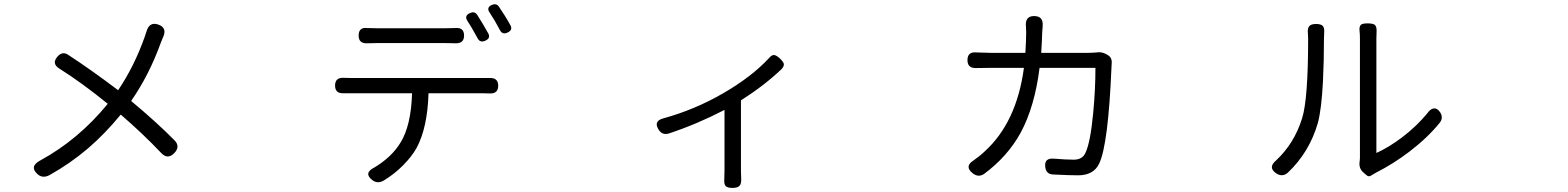

<svg xmlns="http://www.w3.org/2000/svg" viewBox="-20 -836 7540 923"><path d="M160.2 1Q119.1 -36.1 174.8 -65.4Q357.4 -165 498 -336.9Q376 -436.5 264.6 -506.8Q227.5 -530.3 255.9 -563.5Q279.3 -590.8 306.6 -573.2Q416 -502 547.9 -402.3Q626 -517.6 676.8 -662.1Q677.7 -664.1 678.7 -668Q681.6 -677.7 683.6 -682.6Q697.3 -733.4 741.2 -717.8Q786.1 -702.1 762.7 -654.3Q756.8 -638.7 753.9 -632.8Q697.3 -475.6 610.4 -350.6Q732.4 -249 819.3 -161.1Q847.7 -131.8 818.4 -100.6Q786.1 -66.4 753.9 -101.6Q668 -192.4 560.5 -285.2Q484.4 -192.4 402.3 -122.1Q317.4 -49.8 217.8 5.9Q184.6 23.4 160.2 1Z M1770.5 30.3Q1725.6 -3.9 1780.3 -31.2Q1863.3 -81.1 1905.3 -150.4Q1956.1 -231.4 1960.9 -387.7H1674.8Q1652.3 -387.7 1629.9 -387.7Q1590.8 -386.7 1590.8 -424.8Q1590.8 -462.9 1629.9 -461.9Q1644.5 -460.9 1674.8 -460.9H1987.3H2299.8Q2315.4 -460.9 2331.1 -460.9Q2375 -463.9 2375 -423.8Q2375 -385.7 2335 -386.7Q2323.2 -387.7 2299.8 -387.7H2040Q2035.2 -223.6 1983.4 -126Q1960 -84 1918 -41.5Q1876 1 1824.2 32.2Q1794.9 48.8 1770.5 30.3ZM2170.9 -627.9Q2154.3 -628.9 2122.1 -628.9H1792Q1758.8 -628.9 1743.2 -627.9Q1704.1 -627 1704.1 -665Q1704.1 -706.1 1745.1 -701.2Q1752 -701.2 1767.6 -700.7Q1783.2 -700.2 1791 -700.2H1956.1H2122.1Q2152.3 -700.2 2168.9 -701.2Q2210.9 -705.1 2210.9 -665Q2210.9 -627 2170.9 -627.9ZM2276.4 -651.4Q2245.1 -709 2226.6 -736.3Q2210.9 -760.7 2239.3 -773.4Q2260.7 -783.2 2273.4 -765.6Q2282.2 -751 2301.8 -719.7Q2319.3 -690.4 2327.1 -675.8Q2339.8 -652.3 2313.5 -640.6Q2288.1 -628.9 2276.4 -651.4ZM2383.8 -690.4Q2376 -705.1 2358.4 -736.3Q2345.7 -757.8 2334 -775.4Q2316.4 -799.8 2344.7 -812.5Q2366.2 -821.3 2377.9 -804.7Q2410.2 -757.8 2434.6 -712.9Q2445.3 -691.4 2420.4 -679.7Q2395.5 -668 2383.8 -690.4Z M3501 67.4Q3476.6 67.4 3468.3 58.1Q3460 48.8 3461.9 24.4Q3462.9 11.7 3462.9 -14.6V-307.6Q3331.1 -239.3 3195.3 -194.3Q3163.1 -184.6 3145.5 -213.9Q3120.1 -254.9 3170.9 -267.6Q3319.3 -308.6 3453.1 -385.7Q3592.8 -465.8 3677.7 -557.6Q3690.4 -573.2 3703.1 -571.3Q3713.9 -569.3 3730.5 -553.7Q3746.1 -538.1 3748 -529.3Q3750 -517.6 3737.3 -503.9Q3654.3 -424.8 3542 -353.5V-183.6V-14.6Q3542 8.8 3543 19.5Q3544.9 45.9 3535.6 56.6Q3526.4 67.4 3501 67.4Z M4656.2 -2.9Q4615.2 -35.2 4658.2 -63.5Q4689.5 -85 4712.9 -107.4Q4867.2 -247.1 4902.3 -509.8H4741.2Q4694.3 -509.8 4671.9 -508.8Q4630.9 -507.8 4630.9 -546.9Q4630.9 -587.9 4672.9 -584Q4717.8 -582 4740.2 -582H4909.2Q4913.1 -642.6 4913.1 -679.7Q4913.1 -697.3 4912.1 -707Q4906.2 -758.8 4951.2 -758.8Q4997.1 -758.8 4992.2 -710Q4992.2 -709 4992.2 -707Q4990.2 -688.5 4990.2 -680.7Q4989.3 -642.6 4985.4 -582H5212.9Q5229.5 -582 5252.9 -584Q5274.4 -587.9 5296.9 -576.2L5303.7 -572.3Q5327.1 -559.6 5324.2 -531.2Q5323.2 -524.4 5323.2 -511.7Q5307.6 -142.6 5264.6 -50.8Q5238.3 6.8 5162.1 6.8Q5124 6.8 5043.9 2.9Q5008.8 2 5004.9 -33.2Q4999 -78.1 5047.9 -73.2Q5104.5 -68.4 5141.6 -68.4Q5182.6 -68.4 5197.3 -99.6Q5221.7 -148.4 5235.4 -293.9Q5246.1 -408.2 5246.1 -509.8H5111.3H4977.5Q4954.1 -323.2 4886.7 -198.2Q4824.2 -84 4710.9 0Q4683.6 18.6 4656.2 -2.9Z M6116.2 -2Q6073.2 -30.3 6114.3 -64.5Q6202.1 -146.5 6239.3 -266.6Q6268.6 -357.4 6268.6 -651.4Q6268.6 -667 6267.6 -673.8Q6264.6 -698.2 6273.4 -709.5Q6282.2 -720.7 6306.6 -720.7Q6330.1 -720.7 6338.9 -711.4Q6347.7 -702.1 6345.7 -678.7Q6344.7 -670.9 6344.7 -652.3Q6344.7 -541 6339.8 -444.3Q6333 -311.5 6315.4 -245.1Q6274.4 -103.5 6170.9 -5.9Q6145.5 16.6 6116.2 -2ZM6548.8 5.9 6534.2 -6.8Q6512.7 -25.4 6515.6 -54.7Q6517.6 -70.3 6517.6 -79.1V-365.2V-652.3Q6517.6 -669.9 6515.6 -689.5Q6513.7 -710 6523.4 -717.8Q6531.2 -723.6 6554.7 -723.6Q6579.1 -723.6 6588.9 -716.8Q6598.6 -708 6597.7 -685.5Q6596.7 -675.8 6596.7 -652.3V-100.6Q6657.2 -127.9 6721.7 -176.8Q6791 -229.5 6842.8 -293Q6857.4 -313.5 6873.5 -314.9Q6889.6 -316.4 6903.3 -295.9Q6919.9 -270.5 6901.4 -246.1Q6842.8 -173.8 6755.9 -107.4Q6677.7 -47.9 6594.7 -5.9Q6580.1 2 6573.2 6.8Q6561.5 16.6 6548.8 5.9Z"/></svg>

Font: Bpmf GenSen Rounded R
Style: R
Weight: 400
Foundry: But Ko
Version: Version 1.320